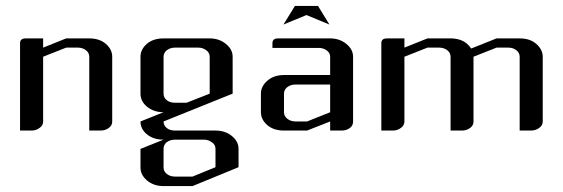

<svg xmlns="http://www.w3.org/2000/svg" viewBox="-20 -442 1905 650"><path d="M47.9 0V-295.9Q47.9 -312 66.9 -312H126V-280.8L204.1 -312H282.2Q316.4 -312 337.9 -293.9Q359.9 -274.9 359.9 -250V-30.8Q359.9 -16.6 348.1 -8.8Q336.4 0 320.8 0H282.2V-250Q282.2 -263.2 271 -272Q259.8 -280.8 243.2 -280.8H204.1L126 -250V-30.8Q126 -17.1 113.8 -8.8Q102.1 0 86.9 0Z M455.6 62 533.7 30.8Q500 30.8 478 13.2Q455.6 -4.9 455.6 -30.8L533.7 -62Q501 -62 478 -80.6Q455.6 -98.6 455.6 -125V-250Q455.6 -274.9 477.5 -293.9Q499 -312 533.7 -312H689.9Q721.7 -312 744.6 -293.5Q767.6 -274.9 767.6 -250V-125L533.7 -30.8Q533.7 -17.1 544.9 -8.3Q555.2 0 572.8 0H709.5Q742.2 0 764.6 18.1Q787.6 36.6 787.6 62V124L631.8 188H533.7Q500.5 188 477.5 168.9Q455.6 149.9 455.6 125ZM533.7 62V125Q533.7 138.2 544.9 147Q556.2 155.8 572.8 155.8H631.8L709.5 124V62Q709.5 47.9 697.8 40Q685.5 30.8 670.9 30.8H572.8Q556.2 30.8 544.9 39.1Q533.7 47.4 533.7 62ZM533.7 -125Q533.7 -111.3 544.9 -102.5Q555.2 -94.2 572.8 -94.2H611.8L689.9 -125V-250Q689.9 -263.2 678.2 -272Q666.5 -280.8 650.9 -280.8H572.8Q556.2 -280.8 544.9 -272Q533.7 -263.2 533.7 -250Z M863.3 -62V-125Q863.3 -149.9 885.3 -168.9Q907.2 -188 941.4 -188H1097.7V-250Q1097.7 -262.7 1085.9 -271.5Q1074.7 -279.8 1058.6 -279.8H902.3V-295.9Q902.3 -312 921.4 -312H1097.7Q1129.4 -312 1152.3 -293.5Q1175.3 -274.9 1175.3 -250V-30.8Q1175.3 -16.6 1164.6 -8.8Q1152.8 0 1136.2 0H1097.7V-30.8L1019.5 0H941.4Q906.7 0 885.3 -18.1Q863.3 -37.1 863.3 -62ZM941.4 -62Q941.4 -48.8 952.6 -40Q964.4 -30.8 980.5 -30.8H1019.5L1097.7 -62V-155.8H980.5Q963.9 -155.8 952.6 -147Q941.4 -138.2 941.4 -125ZM939.5 -358.9 978.5 -421.9H1056.6L1095.2 -358.9L1017.6 -391.1Z M1271 0V-295.9Q1271 -312 1290 -312H1349.1V-280.8L1427.2 -312H1505.4Q1539.6 -312 1561 -293.9Q1570.3 -285.2 1575.2 -277.8L1661.1 -312H1739.3Q1773.9 -312 1794.9 -293.9Q1817.4 -274.4 1817.4 -250V-30.8Q1817.4 -17.1 1805.2 -8.8Q1793.5 0 1777.3 0H1739.3V-250Q1739.3 -263.2 1728 -272Q1717.3 -280.8 1700.2 -280.8H1661.1L1583 -250V-30.8Q1583 -16.6 1571.3 -8.8Q1559.6 0 1543.9 0H1505.4V-250Q1505.4 -263.2 1494.1 -272Q1482.9 -280.8 1466.3 -280.8H1427.2L1349.1 -250V-30.8Q1349.1 -17.1 1336.9 -8.8Q1325.2 0 1310.1 0Z"/></svg>

Font: Hhenum
Style: Regular
Weight: 400
Designer: T. Christopher White
Version: Version 1.0